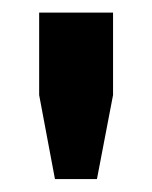

<svg xmlns="http://www.w3.org/2000/svg" viewBox="-20 -820 241 304"><path d="M67 -536.5 42 -669.5V-800H159V-669.5L133.5 -536.5Z"/></svg>

Font: Big Shoulders
Style: Bold
Weight: 700
Designer: Patric King
Foundry: XO Type Co
Version: Version 2.002